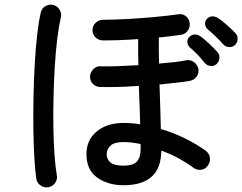

<svg xmlns="http://www.w3.org/2000/svg" viewBox="-20 -786 1052 834"><path d="M516.6 18.6Q449.2 18.6 402.3 -14.6Q355.5 -47.9 355.5 -116.2Q355.5 -177.7 399.9 -214.8Q444.3 -252 517.6 -252Q552.7 -252 588.9 -246.1Q587.9 -282.2 586.4 -324.7Q585 -367.2 583 -413.1Q534.2 -409.2 488.8 -408.2Q443.4 -407.2 414.1 -408.2Q394.5 -409.2 382.3 -422.9Q370.1 -436.5 371.1 -456.1Q373 -473.6 386.7 -486.8Q400.4 -500 418.9 -498Q444.3 -497.1 488.3 -498.5Q532.2 -500 581.1 -502.9Q580.1 -532.2 580.1 -560.1Q580.1 -587.9 580.1 -616.2Q540 -613.3 501 -611.8Q461.9 -610.4 427.7 -610.4Q409.2 -610.4 395.5 -623Q381.8 -635.7 381.8 -655.3Q381.8 -673.8 395.5 -687Q409.2 -700.2 427.7 -700.2Q476.6 -700.2 536.6 -703.6Q596.7 -707 654.3 -712.4Q711.9 -717.8 752 -723.6Q771.5 -727.5 786.1 -716.8Q800.8 -706.1 803.7 -686.5Q806.6 -668.9 795.9 -653.3Q785.2 -637.7 766.6 -634.8Q747.1 -631.8 722.2 -628.9Q697.3 -626 669.9 -623Q669.9 -593.8 669.9 -565.4Q669.9 -537.1 670.9 -509.8Q706.1 -512.7 736.8 -516.1Q767.6 -519.5 790 -524.4Q807.6 -527.3 822.8 -516.1Q837.9 -504.9 841.8 -487.3Q844.7 -467.8 834 -453.1Q823.2 -438.5 804.7 -434.6Q781.2 -430.7 747.1 -426.8Q712.9 -422.9 672.9 -418.9Q674.8 -362.3 676.3 -313Q677.7 -263.7 678.7 -225.6Q735.4 -209 785.2 -184.1Q835 -159.2 874 -130.9Q888.7 -120.1 891.6 -101.6Q894.5 -83 883.8 -68.4Q874 -51.8 855 -48.8Q835.9 -45.9 821.3 -56.6Q793.9 -77.1 757.8 -97.2Q721.7 -117.2 680.7 -131.8Q679.7 18.6 516.6 18.6ZM190.4 27.3Q171.9 30.3 156.2 19.5Q140.6 8.8 137.7 -9.8Q132.8 -42 129.4 -97.7Q126 -153.3 125 -221.7Q124 -290 125.5 -364.3Q127 -438.5 130.9 -508.3Q134.8 -578.1 141.6 -636.7Q148.4 -695.3 157.2 -731.4Q161.1 -750 177.2 -759.3Q193.4 -768.6 210.9 -764.6Q228.5 -760.7 238.8 -744.1Q249 -727.5 244.1 -710Q235.4 -671.9 228.5 -616.2Q221.7 -560.5 217.8 -495.6Q213.9 -430.7 212.4 -362.3Q210.9 -293.9 211.9 -230Q212.9 -166 216.8 -112.8Q220.7 -59.6 226.6 -26.4Q230.5 -6.8 219.7 8.3Q209 23.4 190.4 27.3ZM516.6 -66.4Q557.6 -66.4 574.2 -84Q590.8 -101.6 590.8 -137.7V-160.2Q551.8 -168.9 516.6 -168.9Q476.6 -168.9 460 -153.3Q443.4 -137.7 443.4 -116.2Q443.4 -93.8 460 -80.1Q476.6 -66.4 516.6 -66.4ZM920.9 -507.8Q910.2 -498 895 -499.5Q879.9 -501 870.1 -511.7Q856.4 -529.3 839.4 -547.4Q822.3 -565.4 804.7 -580.1Q794.9 -588.9 793.9 -602.5Q793 -616.2 802.7 -626Q814.5 -636.7 827.6 -636.2Q840.8 -635.7 852.5 -627Q867.2 -616.2 888.2 -596.7Q909.2 -577.1 923.8 -560.5Q934.6 -549.8 933.1 -534.2Q931.6 -518.6 920.9 -507.8ZM1001 -590.8Q991.2 -581.1 975.6 -581.5Q960 -582 950.2 -592.8Q934.6 -610.4 917.5 -627Q900.4 -643.6 882.8 -658.2Q873 -666 871.1 -679.7Q869.1 -693.4 878.9 -704.1Q888.7 -714.8 902.3 -714.8Q916 -714.8 927.7 -707Q943.4 -697.3 964.8 -678.2Q986.3 -659.2 1002 -642.6Q1012.7 -632.8 1012.2 -617.2Q1011.7 -601.6 1001 -590.8Z"/></svg>

Font: KTXP_ComRound
Style: Medium
Weight: 500
Version: Version 1.01;May 16, 2022;FontCreator 13.0.0.2683 64-bit